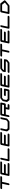

<svg xmlns="http://www.w3.org/2000/svg" viewBox="6998 -7748 749 14786"><g transform="rotate(-90 7373.0 -354.5)"><path d="M1142.6 -709Q1171.9 -709 1188.5 -688.5Q1200.7 -673.3 1200.7 -653.8Q1200.7 -646.5 1198.7 -638.2Q1192.4 -608.4 1167 -587.6Q1141.6 -566.9 1112.3 -566.9H758.3L652.8 -70.8Q646.5 -41.5 621.3 -20.8Q596.2 0 566.9 0Q537.1 0 521 -21Q508.8 -35.6 508.8 -55.2Q508.8 -62.5 510.7 -70.8L616.2 -566.9H262.2Q232.9 -566.9 216.3 -587.9Q204.6 -602.5 204.6 -622.1Q204.6 -629.9 206.5 -638.2Q212.9 -667.5 238 -688.2Q263.2 -709 292.5 -709Z M2156.2 -142.1Q2185.5 -142.1 2201.7 -121.6Q2213.9 -106.4 2213.9 -86.9Q2213.9 -79.6 2211.9 -71.3Q2205.6 -42 2180.4 -21Q2155.3 0 2126 0H1275.4Q1246.1 0 1230 -21Q1217.8 -36.1 1217.8 -55.7Q1217.8 -63 1219.7 -71.3L1340.3 -638.2Q1346.7 -667.5 1371.8 -688.2Q1397 -709 1426.3 -709H2276.9Q2306.2 -709 2322.3 -688.5Q2334.5 -673.3 2334.5 -653.8Q2334.5 -646.5 2332.5 -638.2Q2326.2 -608.9 2301 -588.1Q2275.9 -567.4 2246.6 -567.4H1466.8L1436.5 -425.3H2074.7Q2104 -425.3 2120.6 -404.8Q2132.3 -389.6 2132.3 -370.6Q2132.3 -362.8 2130.4 -354.5Q2124.5 -325.2 2099.1 -304.4Q2073.7 -283.7 2044.4 -283.7H1406.2L1376.5 -142.1Z M3289.6 -142.1Q3319.3 -141.1 3335.4 -121.1Q3347.2 -106.4 3347.2 -86.9Q3347.2 -79.6 3345.2 -71.3Q3338.9 -42 3313.7 -21Q3288.6 0 3259.3 0H2409.2Q2379.9 0 2363.8 -21Q2351.6 -36.1 2351.6 -55.7Q2351.6 -63 2353.5 -71.3L2474.1 -638.2Q2480.5 -667.5 2505.6 -688.2Q2530.8 -709 2560.1 -709Q2589.4 -709 2605.5 -688.5Q2617.7 -673.3 2617.7 -653.8Q2617.7 -646.5 2615.7 -638.2L2510.3 -142.1Z M4423.8 -142.1Q4453.1 -142.1 4469.2 -121.6Q4481.4 -106.4 4481.4 -86.9Q4481.4 -79.6 4479.5 -71.3Q4473.1 -42 4448 -21Q4422.9 0 4393.6 0H3543Q3513.7 0 3497.6 -21Q3485.4 -36.1 3485.4 -55.7Q3485.4 -63 3487.3 -71.3L3607.9 -638.2Q3614.3 -667.5 3639.4 -688.2Q3664.6 -709 3693.8 -709H4544.4Q4573.7 -709 4589.8 -688.5Q4602.1 -673.3 4602.1 -653.8Q4602.1 -646.5 4600.1 -638.2Q4593.8 -608.9 4568.6 -588.1Q4543.5 -567.4 4514.2 -567.4H3734.4L3704.1 -425.3H4342.3Q4371.6 -425.3 4388.2 -404.8Q4399.9 -389.6 4399.9 -370.6Q4399.9 -362.8 4397.9 -354.5Q4392.1 -325.2 4366.7 -304.4Q4341.3 -283.7 4312 -283.7H3673.8L3644 -142.1Z M5643.1 -212.4Q5637.2 -183.1 5611.8 -162.6L5439.9 -21Q5415 0 5385.3 0H4818.4Q4789.1 0 4772.9 -21L4661.6 -162.6Q4649.4 -177.7 4649.4 -197.8Q4649.4 -204.6 4650.9 -212.4L4741.7 -637.7Q4747.6 -667 4772.7 -687.7Q4797.9 -708.5 4827.1 -708.5Q4856.4 -708.5 4873 -688Q4884.8 -672.4 4884.8 -652.8Q4884.8 -645.5 4883.3 -637.7L4798.8 -242.2L4878.4 -141.6H5386.2L5507.8 -242.2L5592.3 -637.7Q5598.1 -667 5623.3 -687.7Q5648.4 -708.5 5677.7 -708.5Q5707 -708.5 5723.6 -688Q5735.4 -672.4 5735.4 -652.8Q5735.4 -645.5 5733.9 -637.7Z M6680.2 -425.3 6710.4 -566.9H6002L5971.7 -425.3ZM6811.5 -709Q6841.3 -709 6857.4 -688.5Q6869.6 -673.3 6869.6 -653.8Q6869.6 -646.5 6867.7 -638.2L6807.1 -354.5Q6801.3 -325.2 6775.9 -304.4Q6750.5 -283.7 6720.7 -283.7H6508.3L6478.5 -142.1H6690.9Q6720.7 -142.1 6736.8 -121.6Q6749 -106.4 6749 -86.4Q6749 -79.1 6747.1 -70.8Q6740.7 -41.5 6715.6 -20.8Q6690.4 0 6660.6 0H6377.4Q6348.1 0 6332 -21Q6319.8 -35.6 6319.8 -55.2Q6319.8 -62.5 6321.8 -70.8L6366.7 -283.7H5941.4L5896.5 -70.8Q5890.1 -41.5 5865 -20.8Q5839.8 0 5810.5 0Q5781.2 0 5765.1 -21Q5752.9 -35.6 5752.9 -55.2Q5752.9 -62.5 5754.9 -70.8L5875.5 -638.2Q5881.8 -667.5 5907 -688.2Q5932.1 -709 5961.4 -709Z M7940.9 -354.5 7880.9 -70.8Q7874.5 -41.5 7849.4 -20.8Q7824.2 0 7794.9 0H7085.9Q7056.6 0 7040.5 -21L6929.2 -162.6Q6917 -177.7 6917 -197.8Q6917 -204.6 6918.5 -212.4L6979 -496.1Q6985.4 -525.4 7010.7 -546.4L7182.1 -688Q7207 -708.5 7236.3 -708.5H7945.3Q7974.6 -708.5 7991.2 -688Q8002.9 -672.4 8002.9 -652.8Q8002.9 -645.5 8001.5 -637.7Q7995.1 -608.4 7970 -587.6Q7944.8 -566.9 7915.5 -566.9H7236.3L7114.3 -466.8L7066.4 -242.2L7146 -141.6H7754.4L7784.2 -283.7H7429.7Q7400.4 -283.7 7384.3 -304.7Q7372.6 -319.8 7372.6 -339.4Q7372.6 -346.7 7374 -354.5Q7380.4 -383.8 7405.5 -404.5Q7430.7 -425.3 7460 -425.3H7885.3Q7914.6 -425.3 7931.2 -404.8Q7942.9 -389.6 7942.9 -370.6Q7942.9 -362.8 7940.9 -354.5Z M8959 -142.1Q8988.3 -142.1 9004.4 -121.6Q9016.6 -106.4 9016.6 -86.9Q9016.6 -79.6 9014.6 -71.3Q9008.3 -42 8983.2 -21Q8958 0 8928.7 0H8078.1Q8048.8 0 8032.7 -21Q8020.5 -36.1 8020.5 -55.7Q8020.5 -63 8022.5 -71.3L8143.1 -638.2Q8149.4 -667.5 8174.6 -688.2Q8199.7 -709 8229 -709H9079.6Q9108.9 -709 9125 -688.5Q9137.2 -673.3 9137.2 -653.8Q9137.2 -646.5 9135.3 -638.2Q9128.9 -608.9 9103.8 -588.1Q9078.6 -567.4 9049.3 -567.4H8269.5L8239.3 -425.3H8877.4Q8906.7 -425.3 8923.3 -404.8Q8935.1 -389.6 8935.1 -370.6Q8935.1 -362.8 8933.1 -354.5Q8927.2 -325.2 8901.9 -304.4Q8876.5 -283.7 8847.2 -283.7H8209L8179.2 -142.1Z M10208.5 -354.5 10178.2 -212.4Q10172.4 -183.1 10147 -162.6L9975.1 -21Q9950.2 0 9920.4 0H9211.9Q9182.6 0 9166.5 -21Q9154.3 -35.6 9154.3 -55.2Q9154.3 -62.5 9156.2 -70.8Q9162.6 -100.1 9187.7 -120.8Q9212.9 -141.6 9242.2 -141.6H9921.4L10043 -242.2L10051.8 -283.7H9272Q9242.7 -283.7 9226.6 -304.7Q9214.8 -319.8 9214.8 -339.4Q9214.8 -346.7 9216.3 -354.5L9246.6 -496.1Q9252.9 -525.4 9278.3 -546.4L9449.7 -688Q9474.6 -708.5 9503.9 -708.5H10212.9Q10242.2 -708.5 10258.8 -688Q10270.5 -672.4 10270.5 -652.8Q10270.5 -645.5 10269 -637.7Q10262.7 -608.4 10237.5 -587.6Q10212.4 -566.9 10183.1 -566.9H9503.9L9381.8 -466.8L9373 -425.3H10152.8Q10182.1 -425.3 10198.7 -404.8Q10210.4 -389.6 10210.4 -370.6Q10210.4 -362.8 10208.5 -354.5Z M11346.7 -709Q11376 -709 11392.6 -688.5Q11404.8 -673.3 11404.8 -653.8Q11404.8 -646.5 11402.8 -638.2Q11396.5 -608.4 11371.1 -587.6Q11345.7 -566.9 11316.4 -566.9H10962.4L10856.9 -70.8Q10850.6 -41.5 10825.4 -20.8Q10800.3 0 10771 0Q10741.2 0 10725.1 -21Q10712.9 -35.6 10712.9 -55.2Q10712.9 -62.5 10714.8 -70.8L10820.3 -566.9H10466.3Q10437 -566.9 10420.4 -587.9Q10408.7 -602.5 10408.7 -622.1Q10408.7 -629.9 10410.6 -638.2Q10417 -667.5 10442.1 -688.2Q10467.3 -709 10496.6 -709Z M12360.4 -142.1Q12389.6 -142.1 12405.8 -121.6Q12418 -106.4 12418 -86.9Q12418 -79.6 12416 -71.3Q12409.7 -42 12384.5 -21Q12359.4 0 12330.1 0H11479.5Q11450.2 0 11434.1 -21Q11421.9 -36.1 11421.9 -55.7Q11421.9 -63 11423.8 -71.3L11544.4 -638.2Q11550.8 -667.5 11575.9 -688.2Q11601.1 -709 11630.4 -709H12481Q12510.3 -709 12526.4 -688.5Q12538.6 -673.3 12538.6 -653.8Q12538.6 -646.5 12536.6 -638.2Q12530.3 -608.9 12505.1 -588.1Q12480 -567.4 12450.7 -567.4H11670.9L11640.6 -425.3H12278.8Q12308.1 -425.3 12324.7 -404.8Q12336.4 -389.6 12336.4 -370.6Q12336.4 -362.8 12334.5 -354.5Q12328.6 -325.2 12303.2 -304.4Q12277.8 -283.7 12248.5 -283.7H11610.4L11580.6 -142.1Z M13493.7 -142.1Q13523.4 -141.1 13539.6 -121.1Q13551.3 -106.4 13551.3 -86.9Q13551.3 -79.6 13549.3 -71.3Q13543 -42 13517.8 -21Q13492.7 0 13463.4 0H12613.3Q12584 0 12567.9 -21Q12555.7 -36.1 12555.7 -55.7Q12555.7 -63 12557.6 -71.3L12678.2 -638.2Q12684.6 -667.5 12709.7 -688.2Q12734.9 -709 12764.2 -709Q12793.5 -709 12809.6 -688.5Q12821.8 -673.3 12821.8 -653.8Q12821.8 -646.5 12819.8 -638.2L12714.4 -142.1Z M14314.9 -142.1 14572.3 -354.5 14405.3 -567.4H13938.5L13848.1 -142.1ZM14733.4 -404.8Q14745.6 -389.6 14745.6 -370.1Q14745.6 -362.8 14743.7 -354.5Q14737.8 -325.2 14712.4 -304.7L14368.2 -21Q14343.3 0 14314 0H13747.1Q13726.6 0 13712.9 -10.7Q13689.5 -27.8 13689.5 -55.2Q13689.5 -63 13691.4 -71.3L13812 -638.2Q13818.4 -667.5 13843.5 -688.2Q13868.7 -709 13897.9 -709H14464.8Q14494.1 -709 14510.3 -688Z"/></g></svg>

Font: Robtronika
Style: Italic
Weight: 400
Italic angle: -12°
Designer: GGBot
Version: 1.00